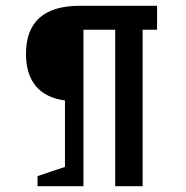

<svg xmlns="http://www.w3.org/2000/svg" viewBox="-20 -645 644 665"><path d="M110 -35 205 -67V-297Q138 -306 104 -347Q70 -388 70 -458Q70 -625 257 -625H524V-542H474V0H379V-542H269V0H110Z"/></svg>

Font: Changa ExtraLight
Style: Regular
Weight: 400
Version: Version 3.002; ttfautohint (v1.8.2)